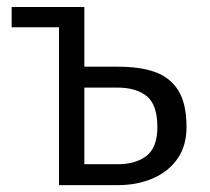

<svg xmlns="http://www.w3.org/2000/svg" viewBox="-20 -540 612 560"><path d="M323 0H152V-460.5H14V-519.5H226V-345.5H322Q388.5 -345.5 431.5 -330.2Q474.5 -315 499 -278Q524 -239 524 -169.5Q524 -115 497.8 -77.2Q471.5 -39.5 426 -19.8Q380.5 0 323 0ZM323 -61Q376 -61 407.5 -85.5Q439 -110 439 -169.5Q439 -234.5 408 -259.5Q377 -284.5 323 -284.5H226V-61Z"/></svg>

Font: Acari Sans
Style: Regular
Weight: 400
Designer: Alfredo Marco Pradil and Stefan Peev (font) & Cristiano Sobral (main changes)
Foundry: Alfredo Marco Pradil and Stefan Peev (font) & Cristiano Sobral (main changes)
Version: Version 1.063; ttfautohint (v1.8.3)